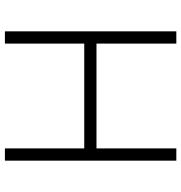

<svg xmlns="http://www.w3.org/2000/svg" viewBox="2 -742 740 784"><g transform="rotate(90 372.0 -350.0)"><path d="M586 0V-324H158V0H108V-700H158V-374H586V-700H636V0Z"/></g></svg>

Font: Mach ExtraLight
Style: Regular
Weight: 250
Version: Version 1.002